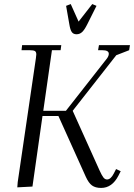

<svg xmlns="http://www.w3.org/2000/svg" viewBox="-20 -926 665 953"><path d="M65.9 3.9 67.9 -22 158.2 -637.2Q160.2 -650.9 160.2 -655.8Q160.2 -668.5 153.3 -672.6Q146.5 -676.8 127.9 -676.8H86.9L89.8 -702.1H284.2L280.8 -676.8H237.8L194.8 -376H307.1L511.2 -636.2Q520 -648.4 520 -659.2Q520 -676.8 487.8 -676.8H466.8L471.2 -702.1H625L621.1 -676.8L557.1 -651.9L340.8 -376L474.1 -80.1Q485.4 -55.2 493.2 -45.2Q501 -35.2 511.2 -35.2Q529.8 -35.2 544.9 -64.9L556.2 -86.9L579.1 -76.2L567.9 -54.2Q536.6 6.8 481.9 6.8Q453.6 6.8 436.8 -5.4Q419.9 -17.6 405.8 -48.8L270 -350.1H190.9L141.1 0ZM308.1 -897 331.1 -905.8 370.1 -818.8 438 -905.8 459 -897 413.1 -805.2Q399.4 -777.8 387.5 -766.8Q375.5 -755.9 359.9 -755.9Q344.2 -755.9 336.4 -766.8Q328.6 -777.8 324.2 -805.2Z"/></svg>

Font: Dihjauti S
Style: Italic
Weight: 400
Italic angle: -9°
Designer: T. Christopher White
Version: Version 3.0.0